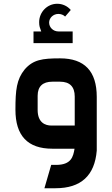

<svg xmlns="http://www.w3.org/2000/svg" viewBox="-20 -790 594 1020"><path d="M216 210H275C410 210 483 143 494 10V-275C494 -412 429 -480 299 -480C205 -480 156 -473 111 -421C68 -368 62 -312 62 -207C62 -69 127 0 258 0H376C369 42 359 86 278 86H252ZM158 -561H366V-623H290C263 -623 241 -644 241 -670C241 -695 263 -716 290 -716C304 -716 317 -711 326 -702L356 -737C338 -758 312 -770 284 -770C231 -770 188 -726 188 -672C188 -650 192 -643 199 -623H158ZM180 -206V-281C180 -331 207 -356 258 -356H299C351 -356 377 -329 377 -277V-123H253C221 -123 180 -138 180 -206Z"/></svg>

Font: All Genders v4
Style: Regular
Weight: 400
Designer: Rassam Alawdi
Foundry: Rassam Art
Version: Version 3.100;FEAKit 1.0